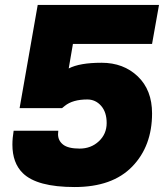

<svg xmlns="http://www.w3.org/2000/svg" viewBox="-20 -740 674 774"><path d="M214 -199Q214 -173 234.5 -157Q255 -141 301 -141Q347 -141 378.5 -170.5Q410 -200 410 -244Q410 -288 387.5 -313.5Q365 -339 332 -339Q273 -339 241 -313L230 -304H59L132 -720H621L593 -563H274L257 -464Q301 -487 389.5 -487Q478 -487 535.5 -432Q593 -377 593 -283Q593 -151 513 -68.5Q433 14 281 14Q129 14 72 -42Q30 -83 30 -157Q30 -183 35 -213H215Q214 -206 214 -199Z"/></svg>

Font: Fugaz One
Style: Regular
Weight: 400
Designer: Daniel Hernandez
Foundry: Daniel Hernandez
Version: Version 1.002